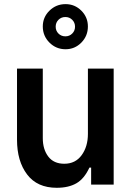

<svg xmlns="http://www.w3.org/2000/svg" viewBox="-20 -895 644 931"><path d="M62.5 -562.5V-217.7Q62.5 -113.5 111.5 -49Q160.4 15.6 255.2 15.6Q312.5 15.6 350.5 -6.3Q388.5 -28.1 413.5 -82.3H421.9V0H531.2V-562.5H406.3V-245.8Q406.3 -184.4 376 -142.7Q345.8 -101 291.7 -101Q240.6 -101 214.1 -135.9Q187.5 -170.8 187.5 -225V-562.5ZM187.5 -766.7Q187.5 -811.5 219.8 -843.2Q252.1 -875 297.9 -875Q342.7 -875 374.5 -843.2Q406.2 -811.5 406.2 -766.7Q406.2 -720.8 374.5 -688.5Q342.7 -656.2 297.9 -656.2Q252.1 -656.2 219.8 -688.5Q187.5 -720.8 187.5 -766.7ZM343.8 -765.6Q343.8 -785.4 330.2 -799Q316.7 -812.5 296.9 -812.5Q277.1 -812.5 263.5 -799Q250 -785.4 250 -765.6Q250 -745.8 263.5 -732.3Q277.1 -718.8 296.9 -718.8Q316.7 -718.8 330.2 -732.3Q343.8 -745.8 343.8 -765.6Z"/></svg>

Font: Vladivostok Bold
Style: Regular
Weight: 700
Width: 4
Designer: Michael Sharanda
Foundry: Michael Sharanda
Version: Version 1.005